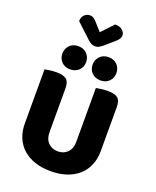

<svg xmlns="http://www.w3.org/2000/svg" viewBox="-188 -1158 1041 1283"><g transform="rotate(20 332.0 -516.5)"><path d="M62 -222V-608Q74 -610 97 -613.5Q120 -617 143 -617Q193 -617 215 -600Q237 -583 237 -534V-225Q237 -177 263.5 -150Q290 -123 332 -123Q374 -123 400.5 -150Q427 -177 427 -225V-608Q439 -610 462 -613.5Q485 -617 508 -617Q558 -617 580 -600Q602 -583 602 -534V-222Q602 -168 583.5 -123.5Q565 -79 530 -47.5Q495 -16 445 1Q395 18 332 18Q269 18 219 1Q169 -16 134 -47.5Q99 -79 80.5 -123.5Q62 -168 62 -222ZM222 -666Q184 -666 161 -689.5Q138 -713 138 -748Q138 -783 161 -807Q184 -831 222 -831Q260 -831 283.5 -807Q307 -783 307 -748Q307 -713 283.5 -689.5Q260 -666 222 -666ZM438 -666Q400 -666 376.5 -689.5Q353 -713 353 -748Q353 -783 376.5 -807Q400 -831 438 -831Q476 -831 499 -807Q522 -783 522 -748Q522 -713 499 -689.5Q476 -666 438 -666ZM169 -990Q169 -1018 185.5 -1034.5Q202 -1051 224 -1051Q241 -1051 252.5 -1042.5Q264 -1034 275 -1022L324 -967L403 -1051Q439 -1051 456.5 -1034Q474 -1017 474 -1001Q474 -984 465.5 -972Q457 -960 442 -947L377 -891Q367 -883 355 -875.5Q343 -868 326 -868Q310 -868 298 -874.5Q286 -881 275 -891Z"/></g></svg>

Font: Baloo 2 Latin ExtraBold
Style: Regular
Weight: 400
Designer: Sarang Kulkarni and Ek Type
Foundry: Ek Type
Version: Version 1.001